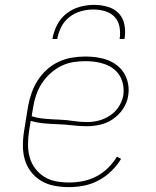

<svg xmlns="http://www.w3.org/2000/svg" viewBox="-20 -760 640 788"><path d="M263 8Q233 8 203.5 2.5Q174 -3 149.5 -17.5Q125 -32 107.5 -54.5Q90 -77 82 -104.5Q74 -132 74 -162.5Q74 -193 79 -223L95 -323Q100 -351 109.5 -378Q119 -405 134.5 -429.5Q150 -454 172 -474Q194 -494 221 -506.5Q248 -519 275.5 -523.5Q303 -528 330 -528Q355 -528 378.5 -524.5Q402 -521 423 -513Q444 -505 462 -490.5Q480 -476 491 -456.5Q502 -437 506 -414Q510 -391 506 -367Q502 -339 485.5 -314Q469 -289 444.5 -272Q420 -255 392 -248.5Q364 -242 336 -242Q307 -242 278.5 -245.5Q250 -249 220.5 -250Q191 -251 162.5 -253.5Q134 -256 106 -264L99 -220Q95 -193 95 -166Q95 -139 102 -114Q109 -89 124.5 -68.5Q140 -48 161.5 -34.5Q183 -21 209.5 -16Q236 -11 264 -11Q292 -11 320 -16.5Q348 -22 374.5 -35.5Q401 -49 423 -70.5Q445 -92 460 -117L477 -108Q461 -81 436.5 -57.5Q412 -34 383.5 -19Q355 -4 324 2Q293 8 263 8ZM338 -259Q362 -259 386.5 -265.5Q411 -272 432.5 -286.5Q454 -301 468 -323Q482 -345 486 -369Q489 -390 485.5 -410.5Q482 -431 472 -448Q462 -465 446.5 -477Q431 -489 412 -496Q393 -503 372.5 -506Q352 -509 331 -509Q306 -509 280.5 -505Q255 -501 231 -489Q207 -477 186.5 -458.5Q166 -440 151.5 -417.5Q137 -395 128.5 -370Q120 -345 116 -320L110 -283Q136 -275 165 -272.5Q194 -270 223 -269Q252 -268 280.5 -263.5Q309 -259 338 -259ZM195 -600Q200 -629 214 -657Q228 -685 253 -704.5Q278 -724 307.5 -732Q337 -740 366 -740Q395 -740 422.5 -732Q450 -724 468 -704.5Q486 -685 491 -657Q496 -629 491 -600H471Q475 -625 470.5 -649.5Q466 -674 450.5 -690.5Q435 -707 411.5 -714Q388 -721 363 -721Q338 -721 312.5 -714Q287 -707 265.5 -690.5Q244 -674 231.5 -649.5Q219 -625 215 -600Z"/></svg>

Font: Iosevka Etoile Thin
Style: Italic
Weight: 100
Italic angle: -9°
Designer: Belleve Invis
Foundry: Belleve Invis
Version: Version 22.1.2; ttfautohint (v1.8.4)